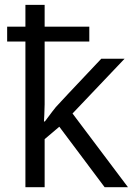

<svg xmlns="http://www.w3.org/2000/svg" viewBox="-20 -780 557 800"><path d="M9.8 -668.9H85.9V-759.8H166V-668.9H352.1V-606.9H166V-345.2L164.6 -300.8L163.1 -273.9H167L175.8 -285.6Q202.6 -321.8 212.4 -333.5Q222.2 -345.2 401.9 -535.2H499L282.2 -307.1L513.2 0H416L227.1 -252L166 -200.2V0H85.9V-606.9H9.8Z"/></svg>

Font: Open Sans ACDW
Style: acdw
Weight: 400
Foundry: Ascender Corporation
Version: Version 1.10